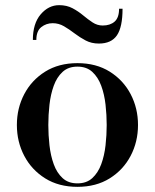

<svg xmlns="http://www.w3.org/2000/svg" viewBox="-20 -715 600 745"><path d="M184.5 -625Q159.5 -625 140.2 -609.8Q121 -594.5 121 -560H107.5Q107.5 -624 138 -659.5Q168.5 -695 209.5 -695Q239 -695 261.5 -683Q284 -671 302.5 -655.5Q321 -640 339.2 -628Q357.5 -616 378.5 -616Q407.5 -616 424.8 -631.2Q442 -646.5 442 -681H455.5Q455.5 -610 433.8 -578Q412 -546 363.5 -546Q335 -546 312.2 -558Q289.5 -570 269.2 -585.5Q249 -601 228.5 -613Q208 -625 184.5 -625ZM45.5 -230Q45.5 -295 74 -349.5Q102.5 -404 155.2 -437Q208 -470 280.5 -470Q353 -470 405.8 -437Q458.5 -404 487 -349.5Q515.5 -295 515.5 -230Q515.5 -165 487 -110.5Q458.5 -56 405.8 -23Q353 10 280.5 10Q208 10 155.2 -23Q102.5 -56 74 -110.5Q45.5 -165 45.5 -230ZM167.5 -230Q167.5 -191 172 -151Q176.5 -111 188.5 -77.8Q200.5 -44.5 222.8 -24Q245 -3.5 280.5 -3.5Q316 -3.5 338.2 -24Q360.5 -44.5 372.8 -77.8Q385 -111 389.5 -151Q394 -191 394 -230Q394 -269 389.5 -309Q385 -349 372.8 -382.2Q360.5 -415.5 338.2 -436Q316 -456.5 280.5 -456.5Q245 -456.5 222.8 -436Q200.5 -415.5 188.5 -382.2Q176.5 -349 172 -309Q167.5 -269 167.5 -230Z"/></svg>

Font: Bodoni* 16 Medium
Style: Regular
Weight: 500
Version: Version 2.2